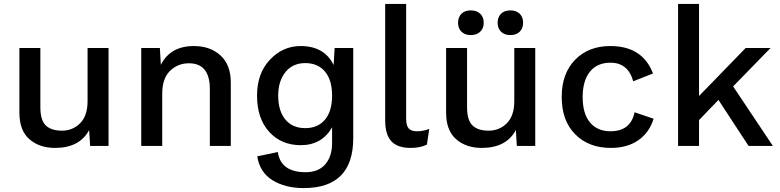

<svg xmlns="http://www.w3.org/2000/svg" viewBox="-20 -745 3981 980"><path d="M261 10Q181 10 130 -34.5Q79 -79 79 -170V-500H186V-197Q186 -132 213.5 -105Q241 -78 296 -78Q351 -78 389 -116Q427 -154 427 -229V-500H534V0H440L435 -81Q386 10 261 10Z M970 -510Q1053 -510 1105.5 -462Q1158 -414 1158 -324V0H1051V-291Q1051 -422 944 -422Q888 -422 848 -383.5Q808 -345 808 -266V0H701V-500H796L801 -414Q849 -510 970 -510Z M1530 215Q1436 215 1371 175Q1306 135 1293 53L1398 31Q1413 134 1540 134Q1605 134 1640 94Q1675 54 1675 -15V-95Q1623 -4 1515 -4Q1416 -4 1354 -72Q1292 -140 1292 -257Q1292 -371 1358 -440.5Q1424 -510 1514 -510Q1636 -510 1683 -413L1688 -500H1783V-40Q1783 215 1530 215ZM1538 -91Q1602 -91 1638.5 -134Q1675 -177 1675 -257Q1675 -337 1638.5 -380Q1602 -423 1538 -423Q1474 -423 1437 -377Q1400 -331 1400 -257Q1400 -179 1436.5 -135Q1473 -91 1538 -91Z M2053 -725V-140Q2053 -104 2066 -89.5Q2079 -75 2109 -75Q2140 -75 2171 -87L2159 -7Q2125 10 2076 10Q2009 10 1977.5 -24Q1946 -58 1946 -131V-725Z M2335.5 -675Q2353 -692 2383 -692Q2413 -692 2431 -675Q2449 -658 2449 -629Q2449 -600 2431 -583Q2413 -566 2383 -566Q2353 -566 2335.5 -583Q2318 -600 2318 -629Q2318 -658 2335.5 -675ZM2537.5 -675Q2555 -692 2585 -692Q2615 -692 2632.5 -675Q2650 -658 2650 -629Q2650 -600 2632.5 -583Q2615 -566 2585 -566Q2555 -566 2537.5 -583Q2520 -600 2520 -629Q2520 -658 2537.5 -675ZM2439 10Q2359 10 2308 -34.5Q2257 -79 2257 -170V-500H2364V-197Q2364 -132 2391.5 -105Q2419 -78 2474 -78Q2529 -78 2567 -116Q2605 -154 2605 -229V-500H2712V0H2618L2613 -81Q2564 10 2439 10Z M3095 -510Q3260 -510 3313 -370L3212 -330Q3186 -425 3096 -425Q3028 -425 2991 -379Q2954 -333 2954 -249Q2954 -165 2991.5 -120Q3029 -75 3096 -75Q3199 -75 3219 -172L3316 -139Q3295 -69 3238.5 -29.5Q3182 10 3098 10Q2985 10 2916 -59.5Q2847 -129 2847 -250Q2847 -370 2915.5 -440Q2984 -510 3095 -510Z M3801 0 3647 -235 3548 -132V0H3441V-725H3548V-255L3786 -500H3913L3722 -304L3925 0Z"/></svg>

Font: Elaine Sans Medium
Style: Regular
Weight: 500
Designer: Wei Huang
Foundry: Wei Huang
Version: Version 2.001;December 24, 2019;FontCreator 12.0.0.2547 64-b